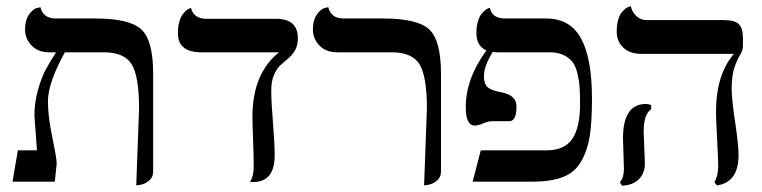

<svg xmlns="http://www.w3.org/2000/svg" viewBox="-20 -580 2434 613"><path d="M415 12 424 -234Q424 -336 400.5 -374.5Q377 -413 312 -413H187Q133 -315 133 -256Q133 -209 147 -141.5Q161 -74 161 -58L155 0H20L37 -100H98Q97 -114 95 -141Q93 -168 91.5 -188Q90 -208 90 -212Q90 -253 101 -292Q112 -331 124.5 -355Q137 -379 159 -413H137Q102 -413 81 -434.5Q60 -456 60 -487Q60 -515 72 -532.5Q84 -550 96 -554L109 -557Q118 -521 158 -521H284Q394 -521 431.5 -486Q469 -451 469 -344V-33Q469 -14 455.5 -3Q442 8 428 10Z M846 -291Q846 -257 851.5 -188.5Q857 -120 857 -85Q857 1 789 1H778Q790 -17 790 -49Q790 -82 788 -133.5Q786 -185 786 -207Q786 -346 871 -413H623Q548 -413 548 -474Q548 -495 552.5 -510.5Q557 -526 563 -534Q569 -542 575 -547Q581 -552 585 -553L590 -554Q599 -520 639 -520H861Q931 -520 931 -458Q931 -435 922 -419.5Q913 -404 901 -394Q889 -384 876.5 -373Q864 -362 855 -341.5Q846 -321 846 -291Z M1334 12 1343 -234Q1343 -336 1319.5 -374.5Q1296 -413 1231 -413H1056Q1021 -413 1000 -434.5Q979 -456 979 -487Q979 -515 991 -532.5Q1003 -550 1015 -554L1028 -557Q1037 -521 1077 -521H1203Q1313 -521 1350.5 -486Q1388 -451 1388 -344V-33Q1388 -14 1374.5 -3Q1361 8 1347 10Z M1832 -248Q1832 -280 1830.5 -301.5Q1829 -323 1823.5 -346Q1818 -369 1807.5 -382.5Q1797 -396 1779 -404.5Q1761 -413 1736 -413H1570Q1561 -413 1553 -414Q1525 -369 1525 -336Q1525 -313 1536.5 -302Q1548 -291 1582 -285Q1629 -276 1629 -240Q1629 -193 1606 -193H1550Q1539 -193 1522.5 -186Q1506 -179 1496 -179Q1467 -179 1467 -238Q1467 -329 1533 -419Q1501 -433 1501 -475Q1501 -495 1505.5 -510.5Q1510 -526 1516 -534Q1522 -542 1528.5 -547Q1535 -552 1540 -554L1544 -555Q1551 -521 1592 -521H1724Q1800 -521 1835 -457.5Q1870 -394 1870 -265Q1870 -191 1863 -146Q1856 -101 1836 -65.5Q1816 -30 1778 -15Q1740 0 1678 0H1489L1515 -100H1725Q1782 -100 1807 -136.5Q1832 -173 1832 -248Z M2035 -159Q2035 -150 2037 -109Q2039 -68 2039 -58Q2039 -28 2020.5 -8.5Q2002 11 1966 13L1959 2Q1972 -13 1972 -41Q1972 -50 1970.5 -89Q1969 -128 1969 -138Q1969 -248 2042 -248Q2052 -248 2059 -244V-231Q2035 -216 2035 -159ZM2316 -296Q2316 -263 2327 -190.5Q2338 -118 2338 -85Q2338 2 2269 12L2261 2Q2273 -19 2273 -49Q2273 -70 2269.5 -136Q2266 -202 2266 -223Q2266 -341 2323 -408H2028Q1991 -408 1970 -428Q1949 -448 1949 -479Q1949 -500 1953.5 -516Q1958 -532 1964.5 -540Q1971 -548 1978 -553Q1985 -558 1990 -559L1994 -560Q1998 -542 2011.5 -529Q2025 -516 2043 -516H2289Q2327 -516 2339.5 -502.5Q2352 -489 2352 -458V-434Q2352 -419 2343 -405Q2334 -391 2325 -365Q2316 -339 2316 -296Z"/></svg>

Font: Libertinus Sans
Style: Regular
Weight: 400
Designer: Philipp H. Poll
Foundry: Khaled Hosny
Version: Version 6.1